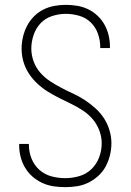

<svg xmlns="http://www.w3.org/2000/svg" viewBox="-20 -763 540 791"><path d="M249 8Q225 8 201 4.5Q177 1 155 -9Q133 -19 114.5 -35Q96 -51 83.5 -72Q71 -93 65 -116.5Q59 -140 59 -164V-170H99V-166Q99 -137 110 -109.5Q121 -82 142.5 -63Q164 -44 192 -36.5Q220 -29 249 -29Q278 -29 307 -37.5Q336 -46 357 -66.5Q378 -87 388.5 -115Q399 -143 399 -173Q399 -200 389 -226Q379 -252 361.5 -272.5Q344 -293 321 -308Q298 -323 273.5 -335Q249 -347 224.5 -359Q200 -371 177 -385.5Q154 -400 134 -418.5Q114 -437 99 -460Q84 -483 76.5 -509Q69 -535 69 -563Q69 -587 74.5 -610.5Q80 -634 91 -655.5Q102 -677 119 -694.5Q136 -712 157.5 -723Q179 -734 203 -738.5Q227 -743 251 -743Q275 -743 298.5 -739Q322 -735 343 -725Q364 -715 381.5 -698.5Q399 -682 410.5 -661.5Q422 -641 427.5 -617.5Q433 -594 433 -571V-565H393V-569Q393 -597 383.5 -624Q374 -651 354 -670.5Q334 -690 306.5 -698Q279 -706 251 -706Q223 -706 195 -697Q167 -688 147.5 -667.5Q128 -647 118.5 -619Q109 -591 109 -563Q109 -536 118.5 -510Q128 -484 146 -463.5Q164 -443 187 -428Q210 -413 234 -400.5Q258 -388 283 -376.5Q308 -365 330.5 -350Q353 -335 373.5 -316.5Q394 -298 408.5 -275.5Q423 -253 431 -226.5Q439 -200 439 -173Q439 -148 433 -123.5Q427 -99 415.5 -77.5Q404 -56 385.5 -39Q367 -22 345 -11Q323 0 298.5 4Q274 8 249 8Z"/></svg>

Font: Iosevka Extralight
Style: Regular
Weight: 200
Monospace: yes
Designer: Belleve Invis
Foundry: Belleve Invis
Version: Version 32.0.1; ttfautohint (v1.8.4)